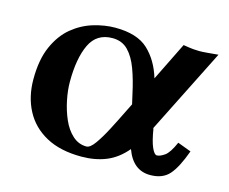

<svg xmlns="http://www.w3.org/2000/svg" viewBox="-73 -547 784 658"><g transform="rotate(15 319.0 -218.0)"><path d="M262 -445Q340 -445 379 -408.5Q418 -372 436 -312L503 -448Q527 -444 539 -443Q551 -442 560 -442Q571 -442 588 -443.5Q605 -445 627 -447L475 -144L477 -146Q484 -102 493.5 -80.5Q503 -59 512 -59Q523 -59 539 -70Q555 -81 572 -120L620 -102Q598 -41 574.5 -14.5Q551 12 507 12Q446 12 421 -57Q390 -20 351 -4Q312 12 263 12Q188 12 137.5 -15.5Q87 -43 61.5 -91.5Q36 -140 36 -202Q36 -272 57 -319Q78 -366 111.5 -393.5Q145 -421 185 -433Q225 -445 262 -445ZM385 -206 377 -241Q367 -288 353 -326Q339 -364 317.5 -386Q296 -408 262 -408Q206 -408 182.5 -358.5Q159 -309 159 -226Q159 -196 166 -161.5Q173 -127 186.5 -96Q200 -65 221.5 -45.5Q243 -26 271 -26Q284 -26 300.5 -49Q317 -72 335.5 -107.5Q354 -143 372 -180Z"/></g></svg>

Font: Libertinus Serif SemiBold
Style: Regular
Weight: 600
Designer: Philipp H. Poll, Khaled Hosny
Foundry: Caleb Maclennan
Version: Version 7.051;RELEASE